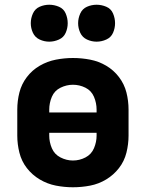

<svg xmlns="http://www.w3.org/2000/svg" viewBox="-20 -783 616 811"><path d="M288 8Q325 8 361 1Q397 -6 428.5 -25Q460 -44 482.5 -73Q505 -102 514 -138Q523 -174 523 -210V-320Q523 -357 514 -392.5Q505 -428 482.5 -457.5Q460 -487 428.5 -505.5Q397 -524 361 -531Q325 -538 288 -538Q252 -538 216 -531Q180 -524 148 -505.5Q116 -487 93.5 -457.5Q71 -428 62 -392.5Q53 -357 53 -320V-210Q53 -174 62 -138Q71 -102 93.5 -73Q116 -44 148 -25Q180 -6 216 1Q252 8 288 8ZM288 -105Q261 -105 235.5 -118Q210 -131 199 -157Q188 -183 188 -210V-222H388V-210Q388 -183 377 -157Q366 -131 341 -118Q316 -105 288 -105ZM388 -308H188V-320Q188 -348 199 -374Q210 -400 235.5 -412.5Q261 -425 288 -425Q316 -425 341 -412.5Q366 -400 377 -374Q388 -348 388 -320ZM388 -607Q409 -607 429 -616Q449 -625 457.5 -644.5Q466 -664 466 -685Q466 -706 457.5 -726Q449 -746 429 -754.5Q409 -763 388 -763Q367 -763 347.5 -754.5Q328 -746 319 -726Q310 -706 310 -685Q310 -664 319 -644.5Q328 -625 347.5 -616Q367 -607 388 -607ZM188 -607Q209 -607 229 -616Q249 -625 257.5 -644.5Q266 -664 266 -685Q266 -706 257.5 -726Q249 -746 229 -754.5Q209 -763 188 -763Q167 -763 147.5 -754.5Q128 -746 119 -726Q110 -706 110 -685Q110 -664 119 -644.5Q128 -625 147.5 -616Q167 -607 188 -607Z"/></svg>

Font: Iosevka Sparkle Extrabold
Style: Regular
Weight: 800
Designer: Belleve Invis
Foundry: Belleve Invis
Version: Version 4.5.0; ttfautohint (v1.8.3)